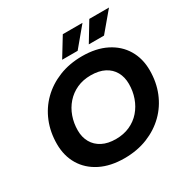

<svg xmlns="http://www.w3.org/2000/svg" viewBox="-199 -1078 1242 1267"><g transform="rotate(-30 422.0 -444.5)"><path d="M392 12Q286 12 209.5 -26.5Q133 -65 92 -133.5Q51 -202 51 -292Q51 -382 82 -458.5Q113 -535 170.5 -591.5Q228 -648 307.5 -680Q387 -712 484 -712Q590 -712 666.5 -673.5Q743 -635 784 -566.5Q825 -498 825 -408Q825 -318 794 -241.5Q763 -165 705.5 -108.5Q648 -52 568.5 -20Q489 12 392 12ZM406 -126Q465 -126 512.5 -147.5Q560 -169 593 -207Q626 -245 643.5 -294.5Q661 -344 661 -399Q661 -451 639 -490.5Q617 -530 574.5 -552Q532 -574 470 -574Q411 -574 364 -552.5Q317 -531 283.5 -493Q250 -455 232.5 -405.5Q215 -356 215 -301Q215 -249 237.5 -209.5Q260 -170 302.5 -148Q345 -126 406 -126ZM562 -757 649 -901H799L678 -757ZM359 -757 447 -901H597L477 -757Z"/></g></svg>

Font: Montserrat Thin
Style: Bold Italic
Weight: 700
Italic angle: -11.3°
Version: Version 9.000